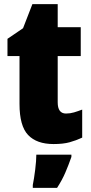

<svg xmlns="http://www.w3.org/2000/svg" viewBox="-20 -684 440 925"><path d="M298 -137Q258 -137 258 -191V-414H369V-553H258V-664H136L91 -548L16 -497V-414H74V-183Q74 -77 115.5 -33.5Q157 10 238 10Q284 10 315 1.5Q346 -7 376 -21V-156Q355 -148 336.5 -142.5Q318 -137 298 -137ZM324 61H155Q155 90 149.5 134Q144 178 138 207V221H255Q279 184 294.5 148Q310 112 324 72Z"/></svg>

Font: Noto Sans Display SemiCondensed Black
Style: Regular
Weight: 900
Width: 4
Designer: Monotype Design Team
Foundry: Monotype Imaging Inc.
Version: Version 1.900